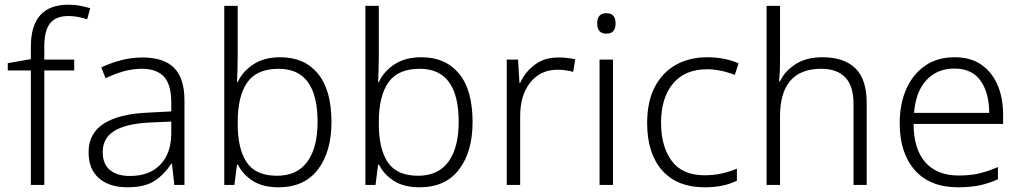

<svg xmlns="http://www.w3.org/2000/svg" viewBox="-20 -785 4334 815"><path d="M295 -486H168V0H111V-486H13V-517L111 -534V-587Q111 -765 270 -765Q298 -765 321 -760.5Q344 -756 363 -750L350 -703Q332 -709 311.5 -713Q291 -717 271 -717Q217 -717 192.5 -686Q168 -655 168 -587V-532H295Z M585 -541Q675 -541 719 -497Q763 -453 763 -358V0H720L710 -90H707Q678 -45 636.5 -17.5Q595 10 521 10Q444 10 400 -28.5Q356 -67 356 -139Q356 -219 421 -260.5Q486 -302 610 -307L707 -312V-349Q707 -427 675.5 -460Q644 -493 583 -493Q542 -493 504 -482Q466 -471 428 -453L410 -499Q448 -517 492.5 -529Q537 -541 585 -541ZM617 -265Q515 -260 465.5 -229.5Q416 -199 416 -139Q416 -89 446.5 -63.5Q477 -38 531 -38Q614 -38 660 -85.5Q706 -133 707 -217V-269Z M989 -550Q989 -521 988 -488.5Q987 -456 986 -436H989Q1009 -481 1055 -511.5Q1101 -542 1170 -542Q1272 -542 1329.5 -472.5Q1387 -403 1387 -267Q1387 -141 1329.5 -65.5Q1272 10 1162 10Q1095 10 1052.5 -17.5Q1010 -45 990 -86H986L975 0H932V-760H989ZM1163 -493Q1070 -493 1029.5 -435Q989 -377 989 -267V-260Q989 -152 1027.5 -95.5Q1066 -39 1156 -39Q1241 -39 1284.5 -98.5Q1328 -158 1328 -268Q1328 -493 1163 -493Z M1588 -550Q1588 -521 1587 -488.5Q1586 -456 1585 -436H1588Q1608 -481 1654 -511.5Q1700 -542 1769 -542Q1871 -542 1928.5 -472.5Q1986 -403 1986 -267Q1986 -141 1928.5 -65.5Q1871 10 1761 10Q1694 10 1651.5 -17.5Q1609 -45 1589 -86H1585L1574 0H1531V-760H1588ZM1762 -493Q1669 -493 1628.5 -435Q1588 -377 1588 -267V-260Q1588 -152 1626.5 -95.5Q1665 -39 1755 -39Q1840 -39 1883.5 -98.5Q1927 -158 1927 -268Q1927 -493 1762 -493Z M2350 -541Q2389 -541 2422 -533L2413 -480Q2381 -489 2347 -489Q2274 -489 2231 -435Q2188 -381 2188 -292V0H2131V-532H2179L2185 -433H2188Q2208 -478 2249 -509.5Q2290 -541 2350 -541Z M2554 -729Q2593 -729 2593 -686Q2593 -642 2554 -642Q2515 -642 2515 -686Q2515 -729 2554 -729ZM2582 -532V0H2525V-532Z M2971 10Q2854 10 2790.5 -62Q2727 -134 2727 -263Q2727 -353 2759 -415Q2791 -477 2848.5 -509.5Q2906 -542 2983 -542Q3021 -542 3055 -535Q3089 -528 3115 -516L3099 -467Q3072 -478 3041 -484.5Q3010 -491 2982 -491Q2887 -491 2836.5 -430Q2786 -369 2786 -264Q2786 -164 2831 -102.5Q2876 -41 2971 -41Q3010 -41 3045 -49Q3080 -57 3108 -69V-18Q3082 -5 3048.5 2.5Q3015 10 2971 10Z M3291 -517Q3291 -496 3290 -477Q3289 -458 3287 -440H3291Q3312 -484 3357.5 -513Q3403 -542 3471 -542Q3563 -542 3611 -495Q3659 -448 3659 -348V0H3603V-344Q3603 -420 3568 -456.5Q3533 -493 3466 -493Q3291 -493 3291 -290V0H3234V-760H3291Z M4032 -542Q4100 -542 4145.5 -510.5Q4191 -479 4214.5 -424Q4238 -369 4238 -298V-259H3858Q3858 -153 3907.5 -96.5Q3957 -40 4049 -40Q4098 -40 4135 -48.5Q4172 -57 4216 -76V-24Q4176 -6 4137 2Q4098 10 4047 10Q3927 10 3863 -63Q3799 -136 3799 -262Q3799 -343 3826.5 -406Q3854 -469 3906 -505.5Q3958 -542 4032 -542ZM4031 -494Q3958 -494 3912.5 -445Q3867 -396 3860 -306H4179Q4179 -390 4142.5 -442Q4106 -494 4031 -494Z"/></svg>

Font: Noto Sans Bengali UI Light
Style: Regular
Weight: 300
Designer: Jelle Bosma - Monotype Design Team
Foundry: Monotype Imaging Inc.
Version: Version 2.003; ttfautohint (v1.8.4.7-5d5b)